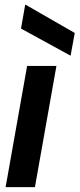

<svg xmlns="http://www.w3.org/2000/svg" viewBox="-20 -766 326 786"><path d="M3 0 91 -496H211L123 0ZM269 -538 66 -649 83 -746H86L286 -631Z"/></svg>

Font: DM Sans 36pt SemiBold
Style: Italic
Weight: 600
Italic angle: -10°
Designer: Colophon Foundry, Jonny Pinhorn
Foundry: Colophon Foundry
Version: Version 4.004;gftools[0.9.30]